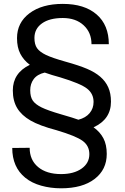

<svg xmlns="http://www.w3.org/2000/svg" viewBox="-20 -741 653 1002"><path d="M559.1 -210.4Q559.1 -118.2 468.3 -76.7Q502 -52.7 519.5 -19.5Q537.1 13.7 537.1 62.5Q537.1 144.5 473.6 193.1Q410.2 241.7 298.8 241.7Q244.1 241.7 195.1 228Q146 214.4 111.8 186.5Q43.9 131.3 43.9 31.2L134.8 30.3Q134.8 93.8 178.7 130.6Q222.7 167.5 298.8 167.5Q365.2 167.5 405.8 138.9Q446.3 110.4 446.3 63.5Q446.3 20 411.6 -5.6Q377 -31.2 274.9 -61.5Q186 -85 139.2 -112.1Q92.3 -139.2 69.6 -177Q46.9 -214.8 46.9 -269Q46.9 -359.9 135.7 -402.8Q103.5 -426.8 86.2 -460Q68.8 -493.2 68.8 -542Q68.8 -623 134 -671.9Q199.2 -720.7 307.6 -720.7Q420.9 -720.7 484.4 -665.5Q547.9 -610.4 547.9 -510.3H457.5Q457.5 -571.3 416.5 -609.1Q375.5 -647 307.6 -647Q238.3 -647 199 -618.9Q159.7 -590.8 159.7 -543Q159.7 -509.3 173.3 -489.7Q187 -470.2 220 -454.3Q252.9 -438.5 323 -418.9Q393.1 -399.4 434.3 -381.8Q475.6 -364.3 503.2 -340.6Q530.8 -316.9 544.9 -285.4Q559.1 -253.9 559.1 -210.4ZM293.9 -337.4Q250 -349.1 213.4 -362.3Q174.3 -353 156 -328.4Q137.7 -303.7 137.7 -270Q137.7 -235.8 150.9 -216.3Q164.1 -196.8 196.5 -180.7Q229 -164.6 298.3 -144.5Q367.7 -124.5 389.2 -116.2Q427.2 -126 447.8 -150.6Q468.3 -175.3 468.3 -209Q468.3 -252 434.3 -278.6Q400.4 -305.2 293.9 -337.4Z"/></svg>

Font: Noboto
Style: Regular
Weight: 400
Designer: Google
Version: Version 2.001101; 2014